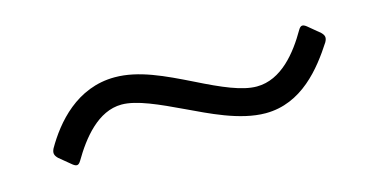

<svg xmlns="http://www.w3.org/2000/svg" viewBox="-31 -545 643 325"><g transform="rotate(-15 290.0 -383.0)"><path d="M82.4 -324.6C102.6 -359 133.2 -398.4 174.7 -398.4C201 -398.4 236.5 -382.1 277 -362.9C311.8 -346.6 361.5 -321 407 -321C470.5 -321 509.9 -371.8 535.2 -410.9C539.1 -418 538.4 -422.2 532.7 -427.9L512.1 -445C505.7 -449.9 502.1 -449.6 497.9 -442.5C478 -408 447.4 -368.6 404.1 -368.6C378.6 -368.6 345.9 -382.8 303.3 -404.1C258.5 -426.1 217.3 -446 175.4 -446C108.7 -446 67.1 -396 44.4 -356.5C40.8 -349.1 41.9 -344.8 47.6 -339.1L68.2 -322.1C74.6 -317.1 78.1 -317.5 82.4 -324.6Z"/></g></svg>

Font: Margiela Serif
Style: Bold
Weight: 700
Designer: Andreas Faust, Stefan Endress
Version: Version 1.002;FEAKit 1.0